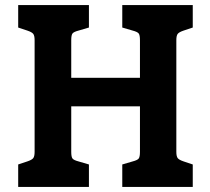

<svg xmlns="http://www.w3.org/2000/svg" viewBox="-20 -740 832 760"><path d="M678 -581V-139Q678 -121 683.5 -114Q689 -107 707 -101L743 -89V0H464V-89L505 -101Q524 -106 529 -112.5Q534 -119 534 -139V-319H262V-139Q262 -119 267 -112.5Q272 -106 291 -101L332 -89V0H52V-89L88 -101Q106 -107 111.5 -114Q117 -121 117 -139V-581Q117 -599 111.5 -606Q106 -613 88 -619L52 -631V-720H332V-631L291 -619Q272 -614 267 -607.5Q262 -601 262 -581V-432H534V-581Q534 -601 529 -607.5Q524 -614 505 -619L464 -631V-720H743V-631L707 -619Q689 -613 683.5 -606Q678 -599 678 -581Z"/></svg>

Font: Enriqueta
Style: Bold
Weight: 700
Designer: Viviana Monsalve, Gustavo Ibarra
Foundry: 72Puntos
Version: Version 2.000